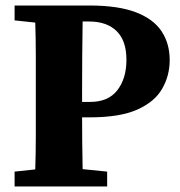

<svg xmlns="http://www.w3.org/2000/svg" viewBox="-20 -677 653 697"><path d="M303 -599H280Q279 -537 278.5 -474Q278 -411 278 -347V-307H307Q373 -307 406 -349.5Q439 -392 439 -460Q439 -529 403.5 -564Q368 -599 303 -599ZM33 -603V-657H305Q409 -657 473 -632.5Q537 -608 566.5 -563.5Q596 -519 596 -459Q596 -402 568.5 -354.5Q541 -307 478 -279Q415 -251 306 -251H278Q278 -208 278.5 -160.5Q279 -113 280 -63L369 -54V0H33V-54L108 -62Q110 -123 110 -185Q110 -247 110 -310V-347Q110 -409 110 -471.5Q110 -534 108 -595Z"/></svg>

Font: Source Serif Pro
Style: Bold
Weight: 700
Designer: Frank Grießhammer
Foundry: Adobe Systems Incorporated
Version: Version 3.001;hotconv 1.0.111;makeotfexe 2.5.65597